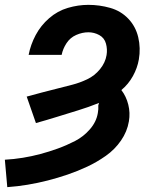

<svg xmlns="http://www.w3.org/2000/svg" viewBox="-61 -558 657 791"><path d="M-31 213Q11 210 53 203Q95 196 136 185.5Q177 175 218 161Q259 147 298.5 128.5Q338 110 375 84Q412 58 437.5 21Q463 -16 470 -58Q476 -93 467.5 -127Q459 -161 439 -187Q468 -211 486.5 -244.5Q505 -278 511 -313Q519 -360 508.5 -404.5Q498 -449 467.5 -481Q437 -513 393 -525.5Q349 -538 303 -538Q261 -538 218.5 -525.5Q176 -513 141.5 -483Q107 -453 86 -413.5Q65 -374 57 -332H193Q198 -357 213 -380Q228 -403 253 -414Q278 -425 303 -425Q327 -425 348 -413.5Q369 -402 375.5 -378.5Q382 -355 378 -331Q373 -300 351 -273Q329 -246 298.5 -231.5Q268 -217 237 -209Q206 -201 174.5 -193Q143 -185 112 -177Q81 -169 49 -160L87 -51Q130 -63 173.5 -76.5Q217 -90 261 -103.5Q305 -117 347 -134L344 -124Q345 -108 342 -92Q336 -56 309.5 -25.5Q283 5 248 23Q213 41 177 54Q141 67 105.5 76.5Q70 86 33 92Q-4 98 -41 100Z"/></svg>

Font: Iosevka Sparkle XBdObl
Style: Regular
Weight: 800
Italic angle: -9°
Designer: Belleve Invis
Foundry: Belleve Invis
Version: Version 4.5.0; ttfautohint (v1.8.3)